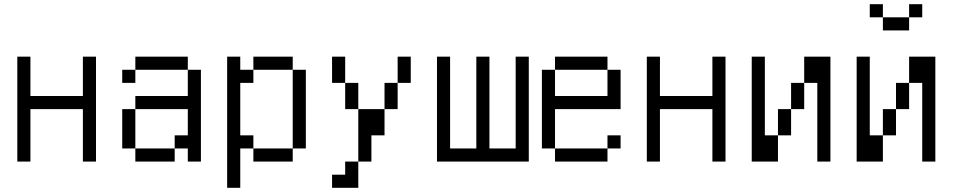

<svg xmlns="http://www.w3.org/2000/svg" viewBox="-20 -770 4540 915"><path d="M125 -312.5H375V-500H437.5V0H375V-250H125V0H62.5V-500H125Z M875 -437.5H625V-500H875ZM562.5 -250H625V-62.5H562.5ZM562.5 -437.5H625V-375H562.5ZM625 -62.5H812.5V0H625ZM625 -312.5H875V-437.5H937.5V0H875V-62.5H812.5V-125H875V-250H625Z M1125 -437.5H1187.5V-375H1125V-125H1187.5V-62.5H1125V125H1062.5V-500H1125ZM1187.5 -62.5H1375V0H1187.5ZM1187.5 -500H1375V-437.5H1187.5ZM1375 -437.5H1437.5V-62.5H1375Z M1625 -375H1562.5V-500H1625ZM1562.5 62.5H1625V0H1687.5V125H1562.5ZM1625 -375H1687.5V-250H1625ZM1687.5 -250H1812.5V-125H1750V0H1687.5ZM1812.5 -375H1875V-250H1812.5ZM1875 -500H1937.5V-375H1875Z M2125 -62.5H2250V-500H2312.5V-62.5H2437.5V-500H2500V0H2062.5V-500H2125Z M2875 -437.5H2625V-500H2875ZM2562.5 -437.5H2625V-312.5H2875V-437.5H2937.5V-250H2625V-62.5H2562.5ZM2625 -62.5H2875V0H2625ZM2875 -125H2937.5V-62.5H2875Z M3125 -312.5H3375V-500H3437.5V0H3375V-250H3125V0H3062.5V-500H3125Z M3625 -125H3687.5V0H3562.5V-500H3625ZM3687.5 -250H3750V-125H3687.5ZM3750 -375H3812.5V-250H3750ZM3812.5 -500H3937.5V0H3875V-375H3812.5Z M4187.5 -687.5H4125V-750H4187.5ZM4062.5 -500H4125V-125H4187.5V0H4062.5ZM4187.5 -250H4250V-125H4187.5ZM4187.5 -687.5H4312.5V-625H4187.5ZM4250 -375H4312.5V-250H4250ZM4312.5 -500H4437.5V0H4375V-375H4312.5ZM4312.5 -750H4375V-687.5H4312.5Z"/></svg>

Font: 寒蝉点阵体 16px
Style: Regular
Weight: 400
Designer: Designed by Warren2060
Foundry: ChillType
Version: Version 1.000